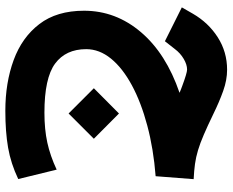

<svg xmlns="http://www.w3.org/2000/svg" viewBox="-94 -422 846 698"><g transform="rotate(90 329.0 -73.0)"><path d="M317.4 -302.7Q311 -305.2 304.7 -307.9Q298.3 -310.5 292.5 -312.5Q245.1 -330.1 232.9 -330.1Q214.8 -330.1 194.1 -317.9Q173.3 -305.7 158.2 -285.6L129.9 -249.5L6.8 -311L29.8 -351.1Q62.5 -407.7 115.7 -441.7Q168.9 -475.6 233.4 -475.6Q271 -475.6 310.5 -461.4Q350.1 -447.3 394 -425.8Q438.5 -404.3 469.7 -390.9Q501 -377.4 526.1 -369.9Q551.3 -362.3 575.9 -358.9Q600.6 -355.5 631.3 -354L620.6 -215.8Q521 -208 436.8 -185.5Q352.5 -163.1 290 -129.4Q227.5 -95.7 193.1 -53.5Q158.7 -11.2 158.7 36.6Q158.7 110.8 211.2 149.7Q263.7 188.5 389.6 188.5Q450.2 188.5 498.3 178Q546.4 167.5 596.7 144L630.9 283.7Q574.7 310.5 516.8 320.6Q459 330.6 382.8 330.6Q280.8 330.6 198.2 300.3Q115.7 270 67.4 206.8Q19 143.6 19 44.4Q19 -70.8 96.9 -162.4Q174.8 -253.9 317.4 -302.7ZM300.8 8.8 392.6 -82.5 484.4 8.8 392.6 100.6Z"/></g></svg>

Font: Vazir Black FD-UI
Style: Black-FD-UI
Weight: 900
Designer: Saber Rastikerdar
Foundry: Saber Rastikerdar
Version: Version 30.0.0